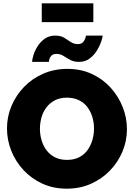

<svg xmlns="http://www.w3.org/2000/svg" viewBox="-20 -1128 805 1154"><path d="M381 6Q300 6 234 -24.5Q168 -55 120.5 -106.5Q73 -158 47.5 -222.5Q22 -287 22 -356Q22 -427 49 -491Q76 -555 124.5 -605.5Q173 -656 239.5 -685Q306 -714 385 -714Q466 -714 532 -683.5Q598 -653 645 -601Q692 -549 717.5 -484.5Q743 -420 743 -352Q743 -282 716.5 -218Q690 -154 641.5 -103.5Q593 -53 527 -23.5Q461 6 381 6ZM220 -354Q220 -318 230 -284.5Q240 -251 260 -224.5Q280 -198 310.5 -182.5Q341 -167 383 -167Q425 -167 456 -183Q487 -199 506.5 -226.5Q526 -254 535.5 -287.5Q545 -321 545 -356Q545 -392 535 -425Q525 -458 505 -484.5Q485 -511 454 -526Q423 -541 382 -541Q340 -541 309.5 -525Q279 -509 259 -482.5Q239 -456 229.5 -422.5Q220 -389 220 -354ZM454 -756Q424 -756 402 -768Q380 -780 361.5 -792Q343 -804 320 -804Q298 -804 288 -792.5Q278 -781 276 -769Q274 -757 274 -756H173Q173 -769 180.5 -795Q188 -821 205 -848.5Q222 -876 248.5 -895Q275 -914 312 -914Q345 -914 366 -901Q387 -888 405.5 -875.5Q424 -863 447 -863Q469 -863 479.5 -875Q490 -887 493.5 -900Q497 -913 497 -914H597Q597 -905 589 -880Q581 -855 564 -826.5Q547 -798 520 -777Q493 -756 454 -756ZM231 -995V-1108H541V-995Z"/></svg>

Font: Raleway Thin Black
Style: Regular
Weight: 900
Version: Version 4.026